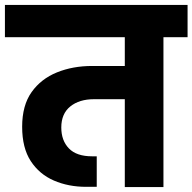

<svg xmlns="http://www.w3.org/2000/svg" viewBox="-37 -760 782 780"><path d="M-17 -609V-740H725V-609H627V0H470V-357H345Q285 -357 248.5 -327.5Q212 -298 212 -242Q212 -189 243 -157Q274 -125 337 -125H356V-1H313Q241 -1 182 -26.5Q123 -52 88 -105.5Q53 -159 53 -245Q53 -332 91.5 -386Q130 -440 194.5 -466Q259 -492 337 -492H470V-609Z"/></svg>

Font: Poppins
Style: Bold
Weight: 700
Designer: Ninad Kale (Devanagari), Jonny Pinhorn (Latin)
Version: Version 5.002